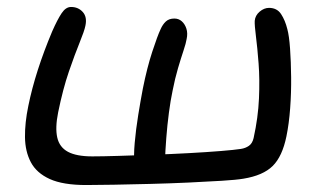

<svg xmlns="http://www.w3.org/2000/svg" viewBox="-20 -522 926 551"><path d="M227.4 9Q160.8 9 122.9 -8.2Q85 -25.4 68.6 -56.3Q52.2 -87.2 51.7 -128.4Q51.2 -169.6 61.2 -217.6Q71.4 -268 88.6 -321.5Q105.8 -375 129.8 -432Q144.8 -466 156.8 -484Q168.8 -502 183.8 -502Q204.6 -502 217.6 -487.5Q230.6 -473 225 -447.8Q222 -432.8 208.5 -399.8Q195 -366.8 177.8 -316.9Q160.6 -267 146.8 -199.2Q138 -155.4 144.3 -127.4Q150.6 -99.4 175.1 -86.3Q199.6 -73.2 244.8 -73.2Q272.8 -73.2 319 -74.6Q365.2 -76 418.3 -77.9Q471.4 -79.8 522.8 -82.6Q574.2 -85.4 613.5 -88.6Q652.8 -91.8 671 -94.6Q684.4 -96.6 694.3 -103.5Q704.2 -110.4 707.8 -125.8Q720.8 -184.8 723.2 -239.4Q725.6 -294 722.1 -339.9Q718.6 -385.8 714.5 -417.6Q710.4 -449.4 711 -462.2Q712.4 -477.8 725.2 -488.6Q738 -499.4 752 -499.4Q775 -499.4 786.7 -481.5Q798.4 -463.6 804.6 -438.4Q809.8 -419.4 812.4 -382.6Q815 -345.8 815.5 -300.8Q816 -255.8 812.7 -211.3Q809.4 -166.8 802 -130.8Q790.2 -73 762.6 -45.7Q735 -18.4 678.6 -9.2Q658.6 -5.8 616.6 -3.2Q574.6 -0.6 520.8 1.9Q467 4.4 411 5.8Q355 7.2 306.6 8.1Q258.2 9 227.4 9ZM401.4 -17.2Q390 -17.2 379.1 -25.5Q368.2 -33.8 366 -49Q363.2 -74 366.6 -112.3Q370 -150.6 376.7 -192.1Q383.4 -233.6 390 -268Q402 -328 417.1 -374Q432.2 -420 440.8 -438Q446.8 -451.8 455.9 -460.3Q465 -468.8 480.4 -468.8Q492.8 -468.8 501.7 -460.9Q510.6 -453 514.9 -439.8Q519.2 -426.6 515.6 -410Q513.8 -398.2 506.6 -376.7Q499.4 -355.2 490.8 -326.1Q482.2 -297 475.4 -262.2Q469.4 -234.2 464.7 -198.3Q460 -162.4 457.2 -125.9Q454.4 -89.4 453.4 -59.2Q452.6 -49.4 443.3 -39.6Q434 -29.8 422.3 -23.5Q410.6 -17.2 401.4 -17.2Z"/></svg>

Font: Shantell Sans Light
Style: Italic
Weight: 300
Italic angle: -11°
Designer: Stephen Nixon, Anya Danilova, Shantell Martin
Foundry: Arrow Type
Version: Version 1.008;[ac192a2d6]